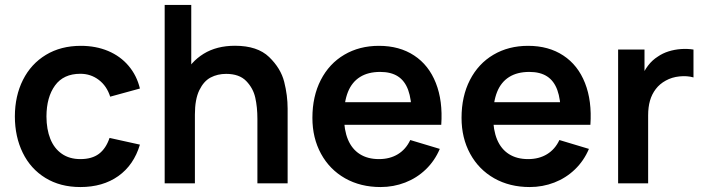

<svg xmlns="http://www.w3.org/2000/svg" viewBox="-20 -740 2844 775"><path d="M304.5 15Q223.1 15 163.3 -21.8Q103.5 -58.5 71.9 -123.2Q40.2 -187.8 40 -270Q40.2 -352.9 72.7 -417.5Q105.2 -482.2 165.4 -518.6Q225.6 -555 306.2 -555Q366.9 -555 416.5 -534.2Q466 -513.3 499 -474.3Q532.1 -435.3 544.8 -382.7L424.8 -349.8Q411.1 -393 378.7 -417.6Q346.3 -442.2 304.5 -442.2Q236.4 -442.2 202.1 -395Q167.8 -347.9 167.5 -270Q167.7 -218 183.2 -179.3Q198.7 -140.7 229.5 -119.3Q260.3 -97.8 304.5 -97.8Q351.2 -97.8 379.4 -119.1Q407.7 -140.4 422.2 -183.3L544.8 -156.2Q520.1 -73.7 457.6 -29.3Q395.1 15 304.5 15Z M1019 -260.2Q1019 -307 1010.5 -345.3Q1002.1 -383.7 974 -412.8Q946 -441.8 892.8 -441.8Q858.2 -441.8 830.3 -427.2Q802.5 -412.7 784.6 -376Q766.7 -339.3 766.7 -277.5L695.2 -308.2Q695.2 -377.9 722.2 -434Q749.2 -490.2 801.8 -522.8Q854.5 -555.3 928.7 -555.3Q1019.2 -555.3 1066.3 -509.8Q1113.5 -464.2 1127.2 -409.5Q1141 -354.8 1141 -301.5V0H1019ZM644.7 0V-720H752V-340.8H766.7V0Z M1516.3 15Q1435.3 15 1372.9 -20.3Q1310.5 -55.7 1275.8 -119.3Q1241 -182.9 1241 -264.2Q1241 -351.3 1274.9 -417.2Q1308.8 -483.2 1369.8 -519.1Q1430.7 -555 1509.7 -555Q1592.5 -555 1651.7 -516Q1710.9 -477.1 1739.3 -404.9Q1767.8 -332.8 1761.1 -236.3H1641.5V-280.3Q1641.2 -339.5 1627.6 -376.6Q1614.1 -413.7 1586.2 -431.7Q1558.4 -449.7 1514.7 -449.7Q1465.8 -449.7 1433.2 -429.2Q1400.6 -408.8 1384.5 -368.9Q1368.5 -329 1368.5 -270Q1368.5 -215.2 1384.5 -176.7Q1400.6 -138.2 1432.3 -118Q1464.1 -97.8 1509.7 -97.8Q1553.7 -97.8 1586.1 -117.6Q1618.5 -137.4 1636 -174.8L1755.2 -139Q1734.8 -90.9 1698.7 -56.2Q1662.5 -21.4 1615.5 -3.2Q1568.4 15 1516.3 15ZM1330.5 -236.3V-327.5H1702.2V-236.3Z M2118.3 15Q2037.3 15 1974.9 -20.3Q1912.5 -55.7 1877.8 -119.3Q1843 -182.9 1843 -264.2Q1843 -351.3 1876.9 -417.2Q1910.8 -483.2 1971.8 -519.1Q2032.7 -555 2111.7 -555Q2194.5 -555 2253.7 -516Q2312.9 -477.1 2341.3 -404.9Q2369.8 -332.8 2363.1 -236.3H2243.5V-280.3Q2243.2 -339.5 2229.6 -376.6Q2216.1 -413.7 2188.2 -431.7Q2160.4 -449.7 2116.7 -449.7Q2067.8 -449.7 2035.2 -429.2Q2002.6 -408.8 1986.5 -368.9Q1970.5 -329 1970.5 -270Q1970.5 -215.2 1986.5 -176.7Q2002.6 -138.2 2034.3 -118Q2066.1 -97.8 2111.7 -97.8Q2155.7 -97.8 2188.1 -117.6Q2220.5 -137.4 2238 -174.8L2357.2 -139Q2336.8 -90.9 2300.7 -56.2Q2264.5 -21.4 2217.5 -3.2Q2170.4 15 2118.3 15ZM1932.5 -236.3V-327.5H2304.2V-236.3Z M2475 0V-540H2581.5V-408.5L2568.5 -425.5Q2579 -453.2 2595.9 -475.3Q2612.8 -497.5 2635.5 -511.7Q2654.8 -525.1 2679 -532.7Q2703.2 -540.2 2728.8 -542Q2754.3 -543.8 2779.2 -540V-427.5Q2753.6 -434.8 2722.8 -431.6Q2691.9 -428.5 2667.3 -414.7Q2642.9 -401.4 2627.1 -380.7Q2611.2 -359.9 2603.7 -333.9Q2596.2 -307.8 2596.2 -274.3V0Z"/></svg>

Font: Hauora
Style: Regular
Weight: 400
Designer: Wayne Shih
Foundry: WCYS
Version: Version 1.001